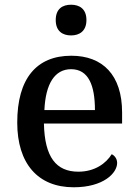

<svg xmlns="http://www.w3.org/2000/svg" viewBox="-20 -783 585 813"><path d="M281 -633C316 -633 346 -651 346 -698C346 -746 316 -763 281 -763C245 -763 216 -746 216 -698C216 -651 245 -633 281 -633ZM292 10C418 10 476 -50 476 -93C476 -112 464 -125 453 -130C429 -91 381 -56 312 -56C218 -56 169 -117 166 -260H497V-307C497 -465 415 -547 282 -547C135 -547 53 -451 53 -264C53 -91 140 10 292 10ZM382 -317H168C173 -429 212 -490 281 -490C355 -490 382 -421 382 -317Z"/></svg>

Font: Noto Serif Devanagari Medium
Style: Regular
Weight: 500
Designer: Universal Thirst, Indian Type Foundry and the Monotype Design Team
Foundry: Monotype Imaging Inc.
Version: Version 2.004